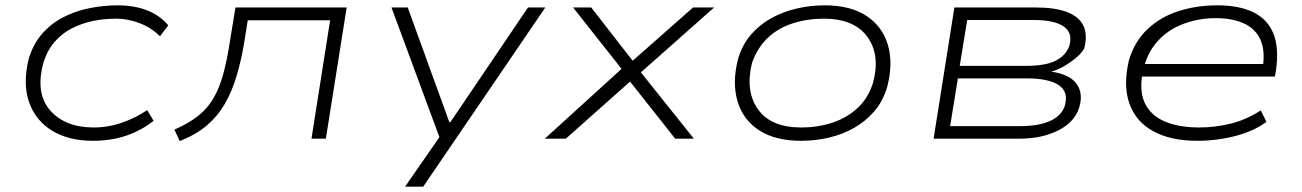

<svg xmlns="http://www.w3.org/2000/svg" viewBox="-20 -520 4882 720"><path d="M329 8Q238 8 176 -29.5Q114 -67 89.5 -135.5Q65 -204 87 -297Q104 -355 138.5 -394Q173 -433 219.5 -456.5Q266 -480 318.5 -490Q371 -500 421 -500Q483 -500 531 -481.5Q579 -463 611 -425L580 -384Q548 -416 504 -433Q460 -450 416 -450Q372 -450 329.5 -441.5Q287 -433 249 -413.5Q211 -394 183 -361Q155 -328 141 -278Q113 -167 169.5 -104.5Q226 -42 331 -42Q386 -42 437.5 -60Q489 -78 532 -107L556 -67Q526 -43 490 -26Q454 -9 414 -0.5Q374 8 329 8Z M654 9 634 -34Q687 -57 722.5 -85Q758 -113 780.5 -151.5Q803 -190 817.5 -243.5Q832 -297 843 -370L863 -492H1280L1202 0H1148L1218 -444H909L897 -368Q885 -294 867 -234.5Q849 -175 822.5 -129.5Q796 -84 755.5 -49.5Q715 -15 654 9Z M1499 180 1637 -19 1641 30 1448 -492H1509L1665 -62H1669L1960 -492H2025L1567 180Z M2023 0 2320 -270 2328 -240 2129 -492H2197L2355 -289H2349L2579 -492H2658L2377 -243L2371 -264L2582 0H2512L2342 -215L2346 -217L2102 0Z M2984 8Q2887 8 2826.5 -31.5Q2766 -71 2745.5 -141Q2725 -211 2748 -300Q2764 -353 2796.5 -390.5Q2829 -428 2872.5 -452Q2916 -476 2967.5 -488Q3019 -500 3072 -500Q3169 -500 3229 -460.5Q3289 -421 3309.5 -352Q3330 -283 3307 -194Q3291 -140 3258.5 -102.5Q3226 -65 3183 -40.5Q3140 -16 3089 -4Q3038 8 2984 8ZM2984 -42Q3047 -42 3101.5 -60Q3156 -78 3196 -115Q3236 -152 3254 -210Q3282 -314 3232.5 -382Q3183 -450 3069 -450Q3008 -450 2953 -432.5Q2898 -415 2859 -378Q2820 -341 2800 -284Q2774 -178 2822.5 -110Q2871 -42 2984 -42Z M3481 0 3559 -492H3863Q3936 -492 3981 -475Q4026 -458 4042.5 -424Q4059 -390 4046 -339Q4038 -323 4018.5 -306Q3999 -289 3974 -274Q3949 -259 3925 -252L3924 -251Q3992 -241 4017.5 -205Q4043 -169 4027 -117Q4010 -62 3948.5 -31Q3887 0 3803 0ZM3543 -47H3805Q3874 -47 3917 -66Q3960 -85 3973 -123Q3988 -176 3950 -201Q3912 -226 3831 -226H3572ZM3579 -273H3826Q3901 -273 3939 -292.5Q3977 -312 3990 -348Q4004 -397 3968.5 -421Q3933 -445 3858 -445H3607Z M4470 8Q4370 8 4304.5 -28Q4239 -64 4215 -132.5Q4191 -201 4214 -296Q4235 -365 4283 -410.5Q4331 -456 4398.5 -478Q4466 -500 4545 -500Q4626 -500 4679 -474.5Q4732 -449 4754.5 -396Q4777 -343 4765 -257L4761 -233H4240L4247 -280H4745L4714 -258Q4726 -327 4707 -370Q4688 -413 4644 -432.5Q4600 -452 4539 -452Q4475 -452 4416.5 -430Q4358 -408 4318 -362Q4278 -316 4265 -247L4264 -242Q4252 -175 4274.5 -130.5Q4297 -86 4349 -64Q4401 -42 4478 -42Q4535 -42 4593.5 -56Q4652 -70 4708 -106L4729 -63Q4682 -28 4612.5 -10Q4543 8 4470 8Z"/></svg>

Font: Nunito Sans 7pt Expanded ExtraLight
Style: Italic
Weight: 250
Width: 7
Italic angle: -9°
Designer: Vernon Adams
Foundry: Vernon Adams
Version: Version 3.101;gftools[0.9.27]